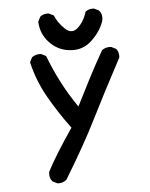

<svg xmlns="http://www.w3.org/2000/svg" viewBox="-51 -597 601 770"><g transform="rotate(-5 250.0 -212.0)"><path d="M149.4 130.9 129.9 121.1Q116.2 105.5 120.1 82Q153.3 17.6 224.6 -86.9Q177.7 -149.4 138.7 -217.8Q99.6 -286.1 82 -362.3L91.8 -381.8Q107.4 -393.6 128.9 -391.6L148.4 -381.8Q169.9 -325.2 197.3 -272.5Q224.6 -219.7 259.8 -168.9Q288.1 -225.6 315.4 -278.3Q342.8 -331.1 374 -385.7Q389.6 -397.5 411.1 -395.5L430.7 -385.7Q442.4 -372.1 440.4 -350.6Q366.2 -211.9 317.4 -113.8Q268.6 -15.6 186.5 119.1Q170.9 132.8 149.4 130.9ZM240.2 -397.5Q195.3 -403.3 163.1 -438Q130.9 -472.7 128.9 -521.5L138.7 -541Q152.3 -552.7 173.8 -550.8L193.4 -541Q205.1 -511.7 231.9 -485.8Q258.8 -460 284.2 -482.9Q309.6 -505.9 321.3 -544.9Q335 -556.6 356.4 -554.7L376 -544.9Q389.6 -529.3 385.7 -505.9Q374 -464.8 335 -427.2Q295.9 -389.6 240.2 -397.5Z"/></g></svg>

Font: JasonHandwriting2
Style: Regular
Weight: 400
Version: Version 1.05.10